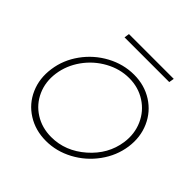

<svg xmlns="http://www.w3.org/2000/svg" viewBox="-170 -766 913 913"><g transform="rotate(45 286.0 -309.5)"><path d="M45.9 -250Q55.7 -320.3 98.9 -380.1Q142.1 -439.9 207 -474.9Q272 -509.8 342.8 -509.8Q413.1 -509.8 468 -474.9Q522.9 -439.9 549.3 -380.1Q575.7 -320.3 565.9 -250Q555.7 -179.2 512.2 -119.4Q468.8 -59.6 404.1 -24.9Q339.4 9.8 269 9.8Q198.2 9.8 143.1 -24.9Q87.9 -59.6 61.8 -119.4Q35.6 -179.2 45.9 -250ZM273.9 -21Q368.7 -21 445.6 -88.4Q522.5 -155.8 536.1 -250Q544.9 -312 521.2 -365.5Q497.6 -418.9 448.7 -450.4Q399.9 -481.9 337.9 -481.9Q275.9 -481.9 218.5 -450.4Q161.1 -418.9 123 -365.5Q85 -312 76.2 -250Q67.4 -188 90.8 -135.3Q114.3 -82.5 162.8 -51.8Q211.4 -21 273.9 -21ZM185.1 -603 189 -628.9H490.2L485.8 -603Z"/></g></svg>

Font: Human Sans ExtraLight
Style: Italic
Weight: 200
Italic angle: -8°
Designer: Tim Radville
Foundry: Continuum
Version: Version 1.000;FEAKit 1.0